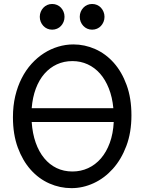

<svg xmlns="http://www.w3.org/2000/svg" viewBox="-20 -953 753 985"><path d="M561.5 -397.9Q556.2 -454.6 538.3 -499.5Q520.5 -544.4 493.2 -575.4Q465.8 -606.4 429.7 -623Q393.6 -639.6 351.6 -639.6Q308.1 -639.6 271.7 -622.8Q235.4 -606 208 -574.7Q180.7 -543.5 163.8 -498.5Q147 -453.6 142.6 -397.9ZM142.6 -327.1Q146.5 -268.1 163.1 -221.2Q179.7 -174.3 206.8 -141.4Q233.9 -108.4 270.5 -90.8Q307.1 -73.2 351.6 -73.2Q394.5 -73.2 431.9 -90.3Q469.2 -107.4 497.6 -140.1Q525.9 -172.9 543.2 -220Q560.5 -267.1 563.5 -327.1ZM654.3 -361.3Q654.3 -273.4 628.2 -204.1Q602.1 -134.8 558.8 -86.7Q515.6 -38.6 460.4 -13.2Q405.3 12.2 346.7 12.2Q287.6 12.2 233.4 -11.7Q179.2 -35.6 137.7 -82Q96.2 -128.4 71.3 -196Q46.4 -263.7 46.4 -351.6Q46.4 -410.2 58.3 -460.4Q70.3 -510.7 91.6 -552.2Q112.8 -593.8 142.1 -626Q171.4 -658.2 205.8 -680.2Q240.2 -702.1 278.6 -713.6Q316.9 -725.1 356.4 -725.1Q414.6 -725.1 468.5 -701.2Q522.5 -677.2 563.7 -630.9Q605 -584.5 629.6 -516.8Q654.3 -449.2 654.3 -361.3ZM184.1 -866.7Q184.1 -880.4 189 -892.3Q193.8 -904.3 202.4 -913.3Q210.9 -922.4 222.4 -927.5Q233.9 -932.6 247.6 -932.6Q261.2 -932.6 272.9 -927.5Q284.7 -922.4 293 -913.3Q301.3 -904.3 306.2 -892.3Q311 -880.4 311 -866.7Q311 -853 306.2 -841.1Q301.3 -829.1 293 -820.1Q284.7 -811 272.9 -805.9Q261.2 -800.8 247.6 -800.8Q233.9 -800.8 222.4 -805.9Q210.9 -811 202.4 -820.1Q193.8 -829.1 189 -841.1Q184.1 -853 184.1 -866.7ZM389.2 -866.7Q389.2 -880.4 394 -892.3Q398.9 -904.3 407.5 -913.3Q416 -922.4 427.5 -927.5Q439 -932.6 452.6 -932.6Q466.3 -932.6 478 -927.5Q489.7 -922.4 498 -913.3Q506.3 -904.3 511.2 -892.3Q516.1 -880.4 516.1 -866.7Q516.1 -853 511.2 -841.1Q506.3 -829.1 498 -820.1Q489.7 -811 478 -805.9Q466.3 -800.8 452.6 -800.8Q439 -800.8 427.5 -805.9Q416 -811 407.5 -820.1Q398.9 -829.1 394 -841.1Q389.2 -853 389.2 -866.7Z"/></svg>

Font: Andika Compact
Style: Regular
Weight: 400
Designer: Victor Gaultney, Annie Olsen, Julie Remington, Don Collingsworth, Eric Hays, Becca Hirsbrunner
Foundry: SIL International
Version: Version 5.000 ; LnSpcTght